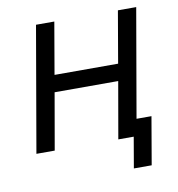

<svg xmlns="http://www.w3.org/2000/svg" viewBox="-75 -588 728 785"><g transform="rotate(-10 289.0 -196.0)"><path d="M466 -520 429 -305H165L202 -520H126L36 0H112L153 -235H417L376 0H440L418 128H492L526 -70H464L542 -520Z"/></g></svg>

Font: Fixel Text 20240404
Style: Italic
Weight: 400
Width: 4
Italic angle: -10°
Designer: AlfaBravo + MacPaw
Foundry: Kyrylo Tkachov, Marchela Mozhyna, Serhii Makarenko, Maria Weinstein, Zakhar Kryvoshyya
Version: Version 1.211;Glyphs 3.2 (3225)